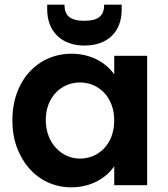

<svg xmlns="http://www.w3.org/2000/svg" viewBox="-20 -793 718 822"><path d="M33 -279C33 -222 44 -172 67 -129C111 -41 192 9 285 9C368 9 433 -29 469 -81V0H610V-554H469V-475C432 -526 369 -563 286 -563C239 -563 196 -551 158 -528C81 -481 33 -391 33 -279ZM176 -279C176 -380 245 -440 322 -440C401 -440 469 -379 469 -277C469 -175 401 -114 322 -114C246 -114 176 -178 176 -279ZM182 -773V-753C182 -657 245 -598 341 -598C440 -598 501 -656 501 -752V-773H426C426 -728 404 -704 341 -704C278 -704 256 -728 256 -773Z"/></svg>

Font: Poppins SemiBold
Style: Regular
Weight: 600
Designer: Ninad Kale (Devanagari), Jonny Pinhorn (Latin)
Foundry: Indian Type Foundry
Version: 4.004